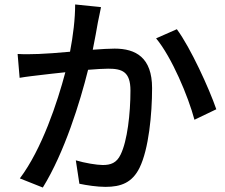

<svg xmlns="http://www.w3.org/2000/svg" viewBox="-20 -812 1008 861"><path d="M59 -570 68 -463C96 -468 140 -473 166 -476C188 -479 228 -483 273 -488C238 -355 168 -143 69 -12L172 29C269 -128 339 -354 375 -499C412 -502 445 -504 465 -504C527 -504 565 -491 565 -406C565 -303 551 -180 521 -119C503 -81 476 -72 441 -72C414 -72 360 -81 320 -93L336 12C369 19 416 26 453 26C523 26 573 7 606 -60C647 -144 662 -300 662 -417C662 -554 589 -594 494 -594C471 -594 436 -592 396 -589C405 -634 414 -682 419 -712C423 -733 429 -758 433 -780L317 -792C317 -727 308 -653 294 -580C239 -575 186 -571 154 -570C120 -569 92 -568 59 -570ZM680 -640C750 -556 824 -380 852 -275L950 -322C918 -415 834 -599 773 -681Z"/></svg>

Font: GenEiGothic-pro-SemiBold
Style: Regular
Weight: 500
Designer: Ryoko NISHIZUKA (kana & ideographs); Paul D. Hunt (Latin, Greek & Cyrillic); Wenlong ZHANG (bopomofo); Sandoll Communica
Foundry: Adobe Systems Incorporated; o_tamon
Version: Version 1.000.140830